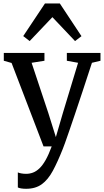

<svg xmlns="http://www.w3.org/2000/svg" viewBox="-20 -866 618 1136"><path d="M134.5 251Q119 251 106 249Q93 247 85.5 243V154Q92 157.5 106 160Q120 162.5 134.5 162.5Q155.5 162.5 175 155.2Q194.5 148 213.2 130.2Q232 112.5 250 80.8Q268 49 286 0H237.5L48.5 -493.5L2.5 -506.5V-553H243V-506.5L167 -494.5L266 -197L310.5 -55L352 -197.5L442 -494.5L375.5 -506.5V-553H574.5V-506.5L524 -494.5Q494 -402 468.8 -326.2Q443.5 -250.5 423.8 -191.5Q404 -132.5 389.2 -90Q374.5 -47.5 365 -21Q355.5 5.5 351.5 15Q321 92 292.5 144.8Q264 197.5 227 224.2Q190 251 134.5 251ZM155.5 -623 117.5 -652.5 246 -845.5H334L462 -652L424 -623L290 -764.5Z"/></svg>

Font: Merriweather 24pt
Style: Regular
Weight: 400
Designer: Eben Sorkin
Foundry: Eben Sorkin
Version: Version 2.100